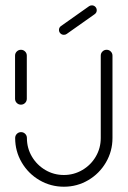

<svg xmlns="http://www.w3.org/2000/svg" viewBox="-20 -707 483 727"><path d="M59.3 -310.7Q50 -310.7 43.5 -317.2Q37 -323.7 37 -333V-496.3Q37 -505.6 43.5 -512Q50 -518.5 59.3 -518.5Q68.5 -518.5 75 -512Q81.5 -505.6 81.5 -496.3V-333Q81.5 -323.7 75 -317.2Q68.5 -310.7 59.3 -310.7ZM383.7 -518.5Q393 -518.5 399.4 -512Q405.9 -505.6 405.9 -496.3V-184.4Q405.9 -134.4 381.1 -92Q356.3 -49.6 314.1 -24.8Q271.9 0 221.9 0Q171.9 0 129.4 -24.8Q87 -49.6 62.2 -92Q37.4 -134.4 37.4 -184.4Q37.4 -193.7 43.9 -200.2Q50.4 -206.7 59.6 -206.7Q68.9 -206.7 75.4 -200.2Q81.9 -193.7 81.9 -184.4Q81.9 -146.3 100.7 -114.3Q119.6 -82.2 151.7 -63.3Q183.7 -44.4 221.9 -44.4Q259.6 -44.4 291.9 -63.3Q324.1 -82.2 342.8 -114.3Q361.5 -146.3 361.5 -184.4V-496.3Q361.5 -505.6 368 -512Q374.4 -518.5 383.7 -518.5ZM221.9 -575.2Q214.1 -575.2 208.7 -580.6Q203.3 -585.9 203.3 -593.7Q203.3 -603 211.1 -608.5L317 -683.3Q321.5 -686.7 327.8 -686.7Q335.6 -686.7 340.9 -681.3Q346.3 -675.9 346.3 -668.1Q346.3 -658.9 338.5 -653.3L232.6 -578.5Q228.1 -575.2 221.9 -575.2Z"/></svg>

Font: 26F Galaxy Hebrew
Style: Regular
Weight: 400
Designer: C₂₉H₂₅N₃O₅
Version: Version 1.000